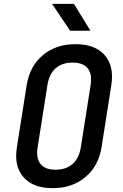

<svg xmlns="http://www.w3.org/2000/svg" viewBox="-20 -970 640 1000"><path d="M254 10Q152 10 102 -47.5Q52 -105 68 -203L119 -527Q135 -625 203 -682.5Q271 -740 373 -740Q475 -740 525 -683Q575 -626 560 -528L509 -203Q493 -105 424.5 -47.5Q356 10 254 10ZM269 -86Q324 -86 358 -116Q392 -146 401 -203L452 -527Q461 -584 437 -614Q413 -644 358 -644Q303 -644 269.5 -614Q236 -584 227 -527L176 -203Q167 -146 191 -116Q215 -86 269 -86ZM345 -810 251 -950H365L451 -810Z"/></svg>

Font: NKDuy Mono SemiBold
Style: Italic
Weight: 600
Italic angle: -9°
Monospace: yes
Designer: NKDuy
Foundry: NKDuy
Version: Version 2.251; ttfautohint (v1.8.4.7-5d5b)